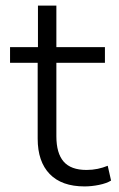

<svg xmlns="http://www.w3.org/2000/svg" viewBox="-20 -660 427 688"><path d="M283 8Q201 8 158 -36.5Q115 -81 115 -163V-435H16V-491H116V-640H182V-491H356V-435H182V-172Q182 -111 208 -81Q234 -51 290 -51Q311 -51 330 -55Q349 -59 366 -66L378 -13Q362 -3 335 2.5Q308 8 283 8Z"/></svg>

Font: Nunito Sans 9pt Light
Style: Regular
Weight: 300
Version: Version 3.101;gftools[0.9.27]